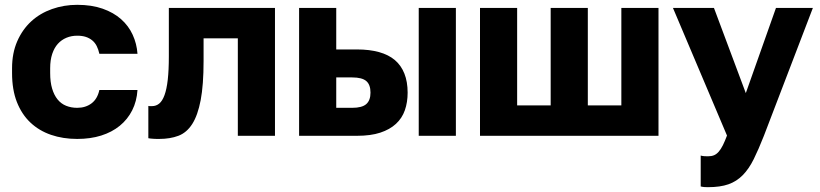

<svg xmlns="http://www.w3.org/2000/svg" viewBox="-20 -563 3400 796"><path d="M300 13Q241 13 191.5 -4Q142 -21 106 -55Q70 -89 50 -140Q30 -191 30 -260V-280Q30 -343 51.5 -392Q73 -441 109.5 -474.5Q146 -508 195.5 -525.5Q245 -543 300 -543Q360 -543 405.5 -527Q451 -511 482 -483.5Q513 -456 530 -419Q547 -382 550 -340H392Q388 -358 381 -372Q374 -386 362.5 -395.5Q351 -405 336 -410Q321 -415 300 -415Q276 -415 255.5 -406.5Q235 -398 220 -381.5Q205 -365 196.5 -339.5Q188 -314 188 -280V-260Q188 -223 196 -196Q204 -169 218.5 -151Q233 -133 254 -124.5Q275 -116 300 -116Q335 -116 359.5 -134.5Q384 -153 392 -190H550Q547 -143 528 -105.5Q509 -68 476.5 -41.5Q444 -15 399.5 -1Q355 13 300 13Z M640 13Q636 13 630 13Q624 13 617.5 12.5Q611 12 605 11.5Q599 11 595 10V-124Q597 -123 601 -123Q605 -123 610 -123Q627 -123 640 -133.5Q653 -144 662 -168.5Q671 -193 675.5 -232.5Q680 -272 680 -330V-530H1120V0H966V-404H824V-310Q824 -211 812 -148Q800 -85 777 -49Q754 -13 719.5 0Q685 13 640 13Z M1220 0V-530H1374V-358H1460Q1512 -358 1551.5 -347Q1591 -336 1617 -314Q1643 -292 1656.5 -258Q1670 -224 1670 -179Q1670 -139 1658.5 -106Q1647 -73 1621.5 -49.5Q1596 -26 1556.5 -13Q1517 0 1460 0ZM1374 -116H1440Q1481 -116 1498.5 -131.5Q1516 -147 1516 -179Q1516 -212 1498.5 -227Q1481 -242 1440 -242H1374ZM1716 0V-530H1870V0Z M1970 0V-530H2124V-126H2263V-530H2417V-126H2556V-530H2710V0Z M2915 213Q2907 213 2900 212.5Q2893 212 2885 210V82Q2893 84 2900 84.5Q2907 85 2915 85Q2930 85 2940.5 80.5Q2951 76 2960 65.5Q2969 55 2977 39Q2985 23 2994 -1L2770 -530H2940L3072 -177L3197 -530H3350L3147 0Q3125 56 3105 96.5Q3085 137 3059.5 163Q3034 189 3000 201Q2966 213 2915 213Z"/></svg>

Font: Golos Text VF
Style: Regular
Weight: 400
Designer: A.Korolkova, Vitaly Kuzmin
Foundry: ParaType Ltd
Version: Version 2.003